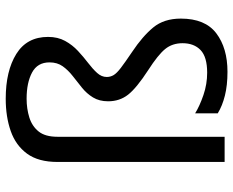

<svg xmlns="http://www.w3.org/2000/svg" viewBox="-92 -713 815 671"><g transform="rotate(-90 315.5 -377.5)"><path d="M522 -617Q522 -583 508 -557.5Q494 -532 473 -512.5Q452 -493 431 -477Q410 -461 396 -445.5Q382 -430 382 -412Q382 -399 388.5 -388Q395 -377 414 -362.5Q433 -348 470 -323Q524 -287 555 -249.5Q586 -212 586 -153Q586 -68 534.5 -29Q483 10 400 10Q353 10 317 1Q281 -8 255 -24V-103Q281 -87 319 -74Q357 -61 397 -61Q452 -61 476 -84Q500 -107 500 -147Q500 -183 479.5 -208Q459 -233 406 -267Q343 -308 320 -337.5Q297 -367 297 -407Q297 -438 310.5 -460Q324 -482 344.5 -498.5Q365 -515 385.5 -531Q406 -547 419.5 -566Q433 -585 433 -612Q433 -654 397.5 -673Q362 -692 306 -692Q271 -692 240.5 -682.5Q210 -673 191.5 -650Q173 -627 173 -584V0H85V-584Q85 -651 114 -690.5Q143 -730 193 -747.5Q243 -765 306 -765Q403 -765 462.5 -728Q522 -691 522 -617Z"/></g></svg>

Font: Noto Sans Lepcha
Style: Regular
Weight: 400
Designer: Monotype Design Team
Foundry: Monotype Imaging Inc.
Version: Version 2.006; ttfautohint (v1.8.4.7-5d5b)